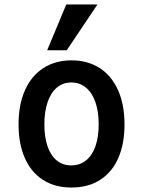

<svg xmlns="http://www.w3.org/2000/svg" viewBox="-20 -830 640 859"><path d="M63 -273.5Q63 -362 92 -426.8Q121 -491.5 174.5 -525.8Q228 -560 300 -560Q372 -560 425.5 -525.8Q479 -491.5 508 -427Q537 -362.5 537 -273.5Q537 -187 509.5 -123.5Q482 -60 428.5 -25.5Q375 9 300 9Q225 9 171.8 -25.5Q118.5 -60 90.8 -123.5Q63 -187 63 -273.5ZM421.5 -273.5Q421.5 -331 406.8 -373.2Q392 -415.5 364.2 -438.2Q336.5 -461 299 -461Q261.5 -461 234.5 -438.2Q207.5 -415.5 193 -373.2Q178.5 -331 178.5 -273.5Q178.5 -216.5 192.8 -175.2Q207 -134 234 -112Q261 -90 298.5 -90Q337 -90 364.8 -112.2Q392.5 -134.5 407 -175.8Q421.5 -217 421.5 -273.5ZM191 -605 276.5 -810H416L278.5 -605Z"/></svg>

Font: JuliaMono SemiBold
Style: Regular
Weight: 600
Monospace: yes
Designer: cormullion
Foundry: corm
Version: Version 0.055; ttfautohint (v1.8.4)